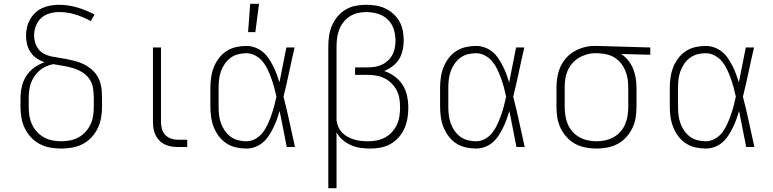

<svg xmlns="http://www.w3.org/2000/svg" viewBox="-20 -768 4040 1003"><path d="M300 8Q271 8 242.5 3Q214 -2 188 -15.5Q162 -29 142 -50.5Q122 -72 109.5 -98Q97 -124 92 -152.5Q87 -181 87 -210V-255Q87 -285 94 -315.5Q101 -346 117.5 -371.5Q134 -397 159 -415Q184 -433 213 -443Q191 -450 172 -463Q153 -476 140 -495Q127 -514 121.5 -536.5Q116 -559 116 -582Q116 -604 121 -625.5Q126 -647 137 -666.5Q148 -686 164.5 -701.5Q181 -717 201 -726Q221 -735 243 -739Q265 -743 287 -743Q336 -743 383.5 -729Q431 -715 474 -692L454 -658Q416 -679 374.5 -692Q333 -705 290 -705Q264 -705 239 -698Q214 -691 195.5 -674Q177 -657 167.5 -632.5Q158 -608 158 -583Q158 -563 164 -544Q170 -525 182 -510Q194 -495 212 -486Q230 -477 249 -473Q268 -469 287 -466.5Q306 -464 325.5 -460Q345 -456 363.5 -451.5Q382 -447 400.5 -440Q419 -433 435.5 -422.5Q452 -412 466 -398.5Q480 -385 490 -368Q500 -351 505 -332Q510 -313 511.5 -293.5Q513 -274 513 -255V-210Q513 -181 508 -152.5Q503 -124 490.5 -98Q478 -72 458 -50.5Q438 -29 412 -15.5Q386 -2 357.5 3Q329 8 300 8ZM300 -30Q323 -30 346.5 -34.5Q370 -39 390.5 -50.5Q411 -62 427 -79.5Q443 -97 453 -118.5Q463 -140 466.5 -163.5Q470 -187 470 -210V-255Q470 -281 466 -307.5Q462 -334 447 -355.5Q432 -377 409 -391Q386 -405 361 -412.5Q336 -420 310 -424Q284 -428 258 -433Q238 -429 219.5 -420.5Q201 -412 186 -399Q171 -386 159.5 -369Q148 -352 141.5 -333.5Q135 -315 132.5 -295Q130 -275 130 -255V-210Q130 -187 133.5 -163.5Q137 -140 147 -118.5Q157 -97 173 -79.5Q189 -62 209.5 -50.5Q230 -39 253.5 -34.5Q277 -30 300 -30Z M958 0H909Q892 0 874.5 -3Q857 -6 841 -13.5Q825 -21 812.5 -34Q800 -47 792.5 -62.5Q785 -78 782 -95.5Q779 -113 779 -130V-520H821V-130Q821 -112 826 -94Q831 -76 843.5 -63Q856 -50 873.5 -44Q891 -38 909 -38H958Z M1267 8Q1240 8 1213 2Q1186 -4 1163 -19Q1140 -34 1123.5 -56Q1107 -78 1097 -103Q1087 -128 1083 -155.5Q1079 -183 1079 -210V-310Q1079 -337 1083 -364.5Q1087 -392 1097 -417Q1107 -442 1123.5 -464Q1140 -486 1163 -501Q1186 -516 1213 -522Q1240 -528 1267 -528Q1290 -528 1312 -520Q1334 -512 1352 -497.5Q1370 -483 1383 -463.5Q1396 -444 1406.5 -423.5Q1417 -403 1425 -381.5Q1433 -360 1440 -338Q1449 -384 1458 -429.5Q1467 -475 1476 -520H1519Q1504 -456 1490.5 -391.5Q1477 -327 1461 -263Q1478 -198 1492 -132Q1506 -66 1521 0H1478Q1469 -47 1459.5 -94Q1450 -141 1441 -188Q1434 -165 1426 -143Q1418 -121 1407.5 -100Q1397 -79 1384 -59Q1371 -39 1353.5 -24Q1336 -9 1313.5 -0.5Q1291 8 1267 8ZM1267 -30Q1292 -30 1315 -43Q1338 -56 1353 -76Q1368 -96 1378.5 -119Q1389 -142 1397.5 -166Q1406 -190 1412.5 -214.5Q1419 -239 1424 -263Q1419 -287 1412.5 -311Q1406 -335 1397.5 -358.5Q1389 -382 1378.5 -404.5Q1368 -427 1352.5 -446Q1337 -465 1314.5 -477.5Q1292 -490 1267 -490Q1245 -490 1223.5 -484.5Q1202 -479 1184.5 -466Q1167 -453 1154.5 -435Q1142 -417 1134.5 -396Q1127 -375 1124.5 -353.5Q1122 -332 1122 -310V-210Q1122 -188 1124.5 -166.5Q1127 -145 1134.5 -124Q1142 -103 1154.5 -85Q1167 -67 1184.5 -54Q1202 -41 1223.5 -35.5Q1245 -30 1267 -30ZM1276 -600 1287 -748H1333L1314 -600Z M1695 215V-525Q1695 -553 1699 -580.5Q1703 -608 1714 -634Q1725 -660 1743 -681.5Q1761 -703 1785 -717.5Q1809 -732 1836.5 -737.5Q1864 -743 1892 -743Q1918 -743 1943.5 -739Q1969 -735 1992.5 -724Q2016 -713 2035 -695.5Q2054 -678 2066.5 -656Q2079 -634 2084 -608.5Q2089 -583 2089 -557Q2089 -532 2083.5 -506.5Q2078 -481 2065 -459.5Q2052 -438 2031.5 -422.5Q2011 -407 1987 -397Q2017 -387 2042 -368.5Q2067 -350 2083.5 -324Q2100 -298 2106.5 -267Q2113 -236 2113 -205Q2113 -178 2108.5 -150.5Q2104 -123 2093 -98Q2082 -73 2064 -52Q2046 -31 2022 -17Q1998 -3 1971 2.5Q1944 8 1916 8Q1890 8 1864 4.5Q1838 1 1814 -9.5Q1790 -20 1770 -37Q1750 -54 1738 -77V215ZM1903 -30Q1926 -30 1949 -34.5Q1972 -39 1992 -50Q2012 -61 2028 -78.5Q2044 -96 2053.5 -117Q2063 -138 2066.5 -161Q2070 -184 2070 -207Q2070 -230 2066.5 -252.5Q2063 -275 2052.5 -295.5Q2042 -316 2025.5 -332.5Q2009 -349 1988.5 -359Q1968 -369 1945.5 -373Q1923 -377 1900 -377H1835V-416H1900Q1919 -416 1938 -419Q1957 -422 1974.5 -430Q1992 -438 2006.5 -451.5Q2021 -465 2030 -482Q2039 -499 2042.5 -518Q2046 -537 2046 -556V-557Q2046 -587 2036.5 -616.5Q2027 -646 2004.5 -667Q1982 -688 1952.5 -696.5Q1923 -705 1892 -705Q1870 -705 1847.5 -699.5Q1825 -694 1806.5 -682Q1788 -670 1774 -652Q1760 -634 1752 -613Q1744 -592 1741 -569.5Q1738 -547 1738 -525V-140Q1740 -122 1747.5 -105Q1755 -88 1767.5 -75Q1780 -62 1796.5 -53Q1813 -44 1830.5 -39Q1848 -34 1866.5 -32Q1885 -30 1903 -30Z M2467 8Q2440 8 2413 2Q2386 -4 2363 -19Q2340 -34 2323.5 -56Q2307 -78 2297 -103Q2287 -128 2283 -155.5Q2279 -183 2279 -210V-310Q2279 -337 2283 -364.5Q2287 -392 2297 -417Q2307 -442 2323.5 -464Q2340 -486 2363 -501Q2386 -516 2413 -522Q2440 -528 2467 -528Q2490 -528 2512 -520Q2534 -512 2552 -497.5Q2570 -483 2583 -463.5Q2596 -444 2606.5 -423.5Q2617 -403 2625 -381.5Q2633 -360 2640 -338Q2649 -384 2658 -429.5Q2667 -475 2676 -520H2719Q2704 -456 2690.5 -391.5Q2677 -327 2661 -263Q2678 -198 2692 -132Q2706 -66 2721 0H2678Q2669 -47 2659.5 -94Q2650 -141 2641 -188Q2634 -165 2626 -143Q2618 -121 2607.5 -100Q2597 -79 2584 -59Q2571 -39 2553.5 -24Q2536 -9 2513.5 -0.5Q2491 8 2467 8ZM2467 -30Q2492 -30 2515 -43Q2538 -56 2553 -76Q2568 -96 2578.5 -119Q2589 -142 2597.5 -166Q2606 -190 2612.5 -214.5Q2619 -239 2624 -263Q2619 -287 2612.5 -311Q2606 -335 2597.5 -358.5Q2589 -382 2578.5 -404.5Q2568 -427 2552.5 -446Q2537 -465 2514.5 -477.5Q2492 -490 2467 -490Q2445 -490 2423.5 -484.5Q2402 -479 2384.5 -466Q2367 -453 2354.5 -435Q2342 -417 2334.5 -396Q2327 -375 2324.5 -353.5Q2322 -332 2322 -310V-210Q2322 -188 2324.5 -166.5Q2327 -145 2334.5 -124Q2342 -103 2354.5 -85Q2367 -67 2384.5 -54Q2402 -41 2423.5 -35.5Q2445 -30 2467 -30Z M3096 8Q3067 8 3038.5 2.5Q3010 -3 2985 -16.5Q2960 -30 2940.5 -51.5Q2921 -73 2908.5 -99Q2896 -125 2891.5 -153Q2887 -181 2887 -210V-310Q2887 -338 2891.5 -365Q2896 -392 2907 -417.5Q2918 -443 2936.5 -464Q2955 -485 2979 -499Q3003 -513 3029.5 -520.5Q3056 -528 3084 -528H3100L3377 -520V-482L3225 -486Q3246 -472 3262 -452Q3278 -432 3287.5 -408.5Q3297 -385 3301 -360Q3305 -335 3305 -310V-210Q3305 -181 3300.5 -153Q3296 -125 3283.5 -99Q3271 -73 3251.5 -51.5Q3232 -30 3207 -16.5Q3182 -3 3153.5 2.5Q3125 8 3096 8ZM3096 -30Q3119 -30 3142 -35Q3165 -40 3185.5 -51.5Q3206 -63 3221.5 -80.5Q3237 -98 3246 -119.5Q3255 -141 3258.5 -164Q3262 -187 3262 -210V-310Q3262 -332 3259 -353.5Q3256 -375 3248 -395.5Q3240 -416 3227 -433.5Q3214 -451 3196 -463.5Q3178 -476 3157 -482Q3136 -488 3114 -489L3100 -490H3088Q3066 -490 3044 -483.5Q3022 -477 3003 -465.5Q2984 -454 2969 -436.5Q2954 -419 2945 -398Q2936 -377 2933 -355Q2930 -333 2930 -310V-210Q2930 -187 2933.5 -164Q2937 -141 2946 -119.5Q2955 -98 2970.5 -80.5Q2986 -63 3006.5 -51.5Q3027 -40 3050 -35Q3073 -30 3096 -30Z M3667 8Q3640 8 3613 2Q3586 -4 3563 -19Q3540 -34 3523.5 -56Q3507 -78 3497 -103Q3487 -128 3483 -155.5Q3479 -183 3479 -210V-310Q3479 -337 3483 -364.5Q3487 -392 3497 -417Q3507 -442 3523.5 -464Q3540 -486 3563 -501Q3586 -516 3613 -522Q3640 -528 3667 -528Q3690 -528 3712 -520Q3734 -512 3752 -497.5Q3770 -483 3783 -463.5Q3796 -444 3806.5 -423.5Q3817 -403 3825 -381.5Q3833 -360 3840 -338Q3849 -384 3858 -429.5Q3867 -475 3876 -520H3919Q3904 -456 3890.5 -391.5Q3877 -327 3861 -263Q3878 -198 3892 -132Q3906 -66 3921 0H3878Q3869 -47 3859.5 -94Q3850 -141 3841 -188Q3834 -165 3826 -143Q3818 -121 3807.5 -100Q3797 -79 3784 -59Q3771 -39 3753.5 -24Q3736 -9 3713.5 -0.5Q3691 8 3667 8ZM3667 -30Q3692 -30 3715 -43Q3738 -56 3753 -76Q3768 -96 3778.5 -119Q3789 -142 3797.5 -166Q3806 -190 3812.5 -214.5Q3819 -239 3824 -263Q3819 -287 3812.5 -311Q3806 -335 3797.5 -358.5Q3789 -382 3778.5 -404.5Q3768 -427 3752.5 -446Q3737 -465 3714.5 -477.5Q3692 -490 3667 -490Q3645 -490 3623.5 -484.5Q3602 -479 3584.5 -466Q3567 -453 3554.5 -435Q3542 -417 3534.5 -396Q3527 -375 3524.5 -353.5Q3522 -332 3522 -310V-210Q3522 -188 3524.5 -166.5Q3527 -145 3534.5 -124Q3542 -103 3554.5 -85Q3567 -67 3584.5 -54Q3602 -41 3623.5 -35.5Q3645 -30 3667 -30Z"/></svg>

Font: Iosevka Aile Extralight
Style: Regular
Weight: 200
Designer: Belleve Invis
Foundry: Belleve Invis
Version: Version 31.1.0; ttfautohint (v1.8.4)